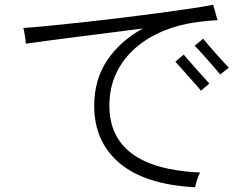

<svg xmlns="http://www.w3.org/2000/svg" viewBox="-20 -783 1040 809"><path d="M802 6Q591 -5 484 -95.5Q377 -186 377 -337Q377 -448 432 -529.5Q487 -611 582 -663Q513 -654 441.5 -645Q370 -636 303 -627.5Q236 -619 180.5 -611.5Q125 -604 89 -599Q89 -604 87 -618Q85 -632 82.5 -646.5Q80 -661 78 -665Q122 -668 188 -674.5Q254 -681 332.5 -689.5Q411 -698 492.5 -708Q574 -718 649 -728Q724 -738 784 -747Q844 -756 878 -763Q880 -758 883.5 -744.5Q887 -731 891 -717Q895 -703 897 -698Q879 -697 860 -695.5Q841 -694 813 -690Q738 -681 670.5 -653.5Q603 -626 551.5 -581.5Q500 -537 470.5 -476Q441 -415 441 -337Q441 -207 535.5 -136Q630 -65 823 -56Q820 -51 815 -38Q810 -25 806.5 -12.5Q803 0 802 6ZM827 -401Q820 -410 805 -426.5Q790 -443 773 -462.5Q756 -482 741 -498.5Q726 -515 719 -523L754 -553Q762 -544 776.5 -527Q791 -510 808 -491Q825 -472 840 -455.5Q855 -439 862 -431ZM908 -469Q901 -478 886.5 -494.5Q872 -511 855 -530.5Q838 -550 823 -566.5Q808 -583 800 -590L836 -620Q843 -611 857.5 -594Q872 -577 889 -558Q906 -539 921 -522.5Q936 -506 944 -498Z"/></svg>

Font: Zen Kaku Gothic Antique
Style: Regular
Weight: 400
Designer: Yoshimichi Ohira
Foundry: Positype
Version: Version 1.001